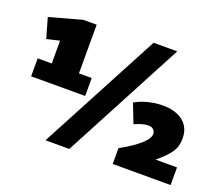

<svg xmlns="http://www.w3.org/2000/svg" viewBox="-118 -893 1250 1075"><g transform="rotate(20 507.0 -356.0)"><path d="M46 -305V-412H130V-548L54 -530L20 -649L212 -702H292V-412H368V-305ZM386 4H244L626 -716H767ZM643 0V-94Q682 -116 711 -135.5Q740 -155 760 -173Q780 -191 789.5 -206.5Q799 -222 799 -235Q799 -250 788.5 -260.5Q778 -271 759 -271Q740 -271 722.5 -266Q705 -261 676 -249L632 -362Q655 -376 682 -385Q709 -394 738.5 -399Q768 -404 796 -404Q847 -404 884.5 -388Q922 -372 942 -341.5Q962 -311 962 -268Q962 -246 957.5 -227Q953 -208 941.5 -189.5Q930 -171 910 -150.5Q890 -130 860 -105H988V0Z"/></g></svg>

Font: Georama ExtraCondensed Thin Black
Style: Regular
Weight: 900
Version: Version 1.001